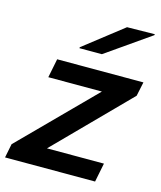

<svg xmlns="http://www.w3.org/2000/svg" viewBox="-127 -848 782 931"><g transform="rotate(15 264.0 -382.5)"><path d="M541 -525H108L89 -430H358L1 -70L-13 0H439L458 -95H172L526 -454ZM198 -605H311L533 -760L534 -765L395 -763L199 -610Z"/></g></svg>

Font: Nacelle SemiBold
Style: Italic
Weight: 600
Italic angle: -12°
Designer: Sora Sagano
Foundry: Sora Sagano
Version: Version 1.000;FEAKit 1.0